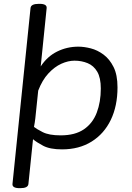

<svg xmlns="http://www.w3.org/2000/svg" viewBox="-20 -772 685 1000"><path d="M82 208Q43 208 45 186L139 -730Q141 -752 182 -752H186Q225 -752 223 -730L192 -426Q226 -478 277.5 -503.5Q329 -529 388 -529Q418 -529 453 -520Q488 -511 519.5 -487.5Q551 -464 571.5 -423Q592 -382 592 -317Q592 -220 557 -147.5Q522 -75 457 -34.5Q392 6 303 6Q240 6 204.5 -13Q169 -32 152 -47L128 186Q126 208 86 208ZM296 -67Q371 -67 417 -98.5Q463 -130 484 -185.5Q505 -241 505 -311Q505 -367 486.5 -398.5Q468 -430 436.5 -443Q405 -456 368 -456Q335 -456 299.5 -440Q264 -424 232 -389.5Q200 -355 179 -300L164 -156Q163 -146 161 -134Q159 -122 157 -111Q169 -101 202 -84Q235 -67 296 -67Z"/></svg>

Font: Asap Semi Expanded Semi Expanded Regular
Style: Italic
Weight: 400
Width: 6
Italic angle: -6°
Designer: Pablo Cosgaya
Foundry: Omnibus-Type
Version: Version 3.001; ttfautohint (v1.8.4.7-5d5b)